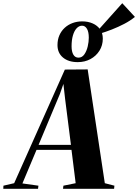

<svg xmlns="http://www.w3.org/2000/svg" viewBox="-104 -1179 862 1199"><path d="M-83.5 0 -82.5 -19.5 -15.5 -35 301 -744.5 443.5 -745.5 550.5 -35 610.5 -19.5 608.5 0H289.5L292 -19.5L368.5 -35L342.5 -243H124L36 -33.5L136 -19.5L133.5 0ZM137 -274.5H339L302.5 -562L292 -655L270 -592ZM381.5 -791Q323.5 -791 289.2 -819.8Q255 -848.5 255 -897.5Q255 -931.5 267 -958.8Q279 -986 300.2 -1005.5Q321.5 -1025 349.5 -1035.2Q377.5 -1045.5 409.5 -1045.5Q446 -1045.5 475.2 -1032.5Q504.5 -1019.5 521.2 -995.5Q538 -971.5 538 -938Q538 -895.5 517 -862.2Q496 -829 460.8 -810Q425.5 -791 381.5 -791ZM386 -819Q408.5 -819 422.8 -839.5Q437 -860 443.8 -889Q450.5 -918 450.5 -943.5Q450.5 -980 439 -999.2Q427.5 -1018.5 408.5 -1018.5Q390 -1018.5 375 -1002.8Q360 -987 351.5 -958.2Q343 -929.5 343 -890Q343 -856.5 354 -837.8Q365 -819 386 -819ZM518.5 -968.5 503.5 -984.5 659.5 -1159 738.5 -1073.5Q709.5 -1049.5 672 -1030Q634.5 -1010.5 595 -995Q555.5 -979.5 518.5 -968.5Z"/></svg>

Font: Merriweather 144pt ExtraBold
Style: Italic
Weight: 800
Italic angle: -7.8°
Version: Version 2.101